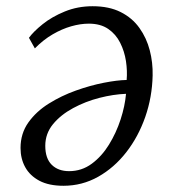

<svg xmlns="http://www.w3.org/2000/svg" viewBox="-20 -584 552 617"><path d="M73 -462.5Q87.5 -482.5 117 -506.2Q146.5 -530 188 -547Q229.5 -564 277.5 -564Q330.5 -564 367.8 -545.2Q405 -526.5 428 -494.2Q451 -462 461.2 -422.5Q471.5 -383 470.5 -341.5Q469 -272 446.8 -208.2Q424.5 -144.5 385.8 -94.8Q347 -45 295.5 -16Q244 13 184 13Q137 13 106.5 -3.2Q76 -19.5 61 -46.8Q46 -74 46 -108.5Q46 -155 71.2 -190.5Q96.5 -226 137 -251.2Q177.5 -276.5 223.8 -293Q270 -309.5 313.5 -318Q357 -326.5 387 -327Q389.5 -356 384.8 -387.5Q380 -419 366.2 -446.5Q352.5 -474 327.8 -491Q303 -508 265.5 -508Q238.5 -508 208.8 -499.5Q179 -491 149 -473.5Q119 -456 92 -428.5ZM202 -34Q242.5 -34 274.8 -57.8Q307 -81.5 330.2 -119.2Q353.5 -157 367.5 -200Q381.5 -243 385 -282.5Q344.5 -281 299.5 -269.5Q254.5 -258 214.8 -236.5Q175 -215 150.2 -184.8Q125.5 -154.5 125.5 -115.5Q125.5 -75 146.2 -54.5Q167 -34 202 -34Z"/></svg>

Font: Merriweather 20pt Light
Style: Italic
Weight: 300
Italic angle: -7.8°
Version: Version 2.101